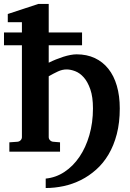

<svg xmlns="http://www.w3.org/2000/svg" viewBox="-20 -760 651 962"><path d="M580.1 -216.8Q580.1 -145.5 565.2 -88.1Q550.3 -30.8 523.9 13.7Q497.6 58.1 461.9 89.8Q426.3 121.6 385.3 142.1Q344.2 162.6 299.1 172.4Q253.9 182.1 209 182.1V134.8Q259.8 129.9 303 101.3Q346.2 72.8 377.9 26.1Q409.7 -20.5 427.7 -82.8Q445.8 -145 445.8 -216.8Q445.8 -274.4 432.6 -312.3Q419.4 -350.1 399.7 -372.3Q379.9 -394.5 356.7 -403.3Q333.5 -412.1 314 -412.1Q292 -412.1 270.5 -402.1Q249 -392.1 224.1 -377.9V-73.2Q224.1 -64 230.5 -57.4Q236.8 -50.8 246.1 -49.8L280.8 -46.9V0H26.9V-46.9L67.9 -49.8Q77.1 -50.8 83.5 -57.4Q89.8 -64 89.8 -73.2V-533.2H0V-597.2H89.8V-648.9H19V-689.9L171.9 -740.2H224.1V-597.2H391.1V-533.2H224.1V-445.8Q241.7 -454.6 260.5 -462.2Q279.3 -469.7 297.6 -475.6Q315.9 -481.4 333 -484.6Q350.1 -487.8 363.8 -487.8Q415 -487.8 455.1 -469Q495.1 -450.2 522.9 -415.3Q550.8 -380.4 565.4 -330.1Q580.1 -279.8 580.1 -216.8Z"/></svg>

Font: Charis SIL
Style: Bold
Weight: 700
Foundry: SIL International
Version: Version 4.112